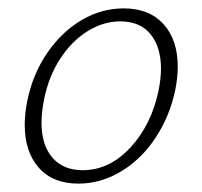

<svg xmlns="http://www.w3.org/2000/svg" viewBox="-20 -434 483 458"><path d="M39 -136Q39 -163 45 -193Q58 -257 92.5 -307.5Q127 -358 174.5 -386Q222 -414 275 -414Q336 -414 370 -376.5Q404 -339 404 -275Q404 -249 398 -219Q385 -157 351.5 -106Q318 -55 269.5 -25.5Q221 4 167 4Q106 4 72.5 -34Q39 -72 39 -136ZM358 -217Q364 -246 364 -270Q364 -322 339 -352.5Q314 -383 267 -383Q227 -383 189.5 -360Q152 -337 124 -294.5Q96 -252 85 -196Q79 -166 79 -141Q79 -88 105 -58Q131 -28 177 -28Q241 -28 291 -82Q341 -136 358 -217Z"/></svg>

Font: Ysabeau Light
Style: Italic
Weight: 300
Italic angle: -12°
Designer: Christian Thalmann (Catharsis Fonts)
Version: Version 0.003